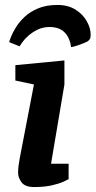

<svg xmlns="http://www.w3.org/2000/svg" viewBox="-20 -749 386 775"><path d="M212 -729Q255 -729 285 -710Q315 -691 330.5 -663Q346 -635 346 -609Q346 -597 343 -592Q340 -587 335 -583Q331 -580 316 -574Q301 -568 286.5 -563.5Q272 -559 267 -559Q264 -582 254 -600.5Q244 -619 226 -629.5Q208 -640 180 -640Q153 -640 131 -629Q109 -618 93.5 -604Q78 -590 69.5 -577.5Q61 -565 59 -562L17 -579Q18 -584 24.5 -600.5Q31 -617 44.5 -639Q58 -661 80 -681.5Q102 -702 134.5 -715.5Q167 -729 212 -729ZM118 6Q81 6 67 -13Q53 -32 53 -52Q53 -67 55.5 -84.5Q58 -102 60 -112L117 -408L42 -424V-486L240 -505V-408L186 -88H257V-26Q254 -24 237 -16Q220 -8 190 -1Q160 6 118 6Z"/></svg>

Font: Faustina
Style: Bold Italic
Weight: 700
Italic angle: -8°
Designer: Alfonso Garcia
Foundry: http://www.omnibus-type.com
Version: Version 1.200